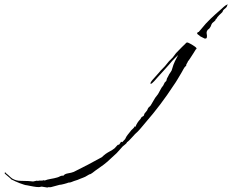

<svg xmlns="http://www.w3.org/2000/svg" viewBox="-655 -523 1039 859"><path d="M260 -351Q260 -351 256.5 -352.5Q253 -354 240 -361Q238 -364 231.5 -368Q225 -372 228 -377Q231 -380 234 -380L246 -394Q265 -418 286.5 -438.5Q308 -459 330 -478Q338 -485 345.5 -492Q353 -499 362 -503H364Q364 -502 363 -502Q361 -496 359 -492Q355 -487 349 -482.5Q343 -478 341 -472Q341 -469 340 -469Q336 -465 325.5 -455Q315 -445 315 -440Q312 -440 312 -439H311Q310 -432 305 -428.5Q300 -425 295 -420Q291 -415 289.5 -409.5Q288 -404 284 -399Q282 -395 278 -392.5Q274 -390 272 -386Q268 -379 270 -370.5Q272 -362 270 -354Q269 -351 264.5 -350.5Q260 -350 260 -351ZM-443 316 -468 312H-471Q-475 314 -482 314Q-492 314 -505.5 311.5Q-519 309 -524 308L-534 306Q-538 306 -541 305Q-544 304 -548 303Q-558 300 -567 296.5Q-576 293 -587 288Q-591 286 -595 284Q-599 282 -604 280Q-608 275 -620.5 265Q-633 255 -635 251L-631 248L-626 254Q-619 259 -613 265Q-607 271 -600 276Q-583 286 -564 286Q-545 286 -527 287Q-522 287 -517 288Q-512 289 -507 289L-489 285L-485 287Q-484 285 -479.5 285Q-475 285 -471 285Q-460 285 -460 283Q-456 283 -456 285Q-444 280 -428.5 277.5Q-413 275 -399 271Q-392 269 -386 265.5Q-380 262 -371 263Q-366 255 -350.5 252.5Q-335 250 -325 246Q-260 214 -199 180Q-195 176 -191 172.5Q-187 169 -183 166Q-173 159 -162.5 153.5Q-152 148 -143 141L-129 126Q-127 124 -125.5 124.5Q-124 125 -122 124L-115 114L-114 111L-108 113L-95 99L-90 89Q-85 81 -78.5 73.5Q-72 66 -67 59Q-63 55 -59 51.5Q-55 48 -53 43V42Q-52 43 -50 44Q-48 45 -49 44Q-45 34 -39.5 25.5Q-34 17 -27 10L-23 3Q-21 0 -16.5 -2Q-12 -4 -11 -7L-9 -14L3 -29L8 -40L19 -51L39 -85L52 -102L68 -131L75 -140L82 -154L89 -161L92 -172Q95 -177 97.5 -182Q100 -187 102 -191Q104 -194 108.5 -200.5Q113 -207 113 -208L118 -224Q118 -224 121 -233.5Q124 -243 142 -277Q135 -270 128 -263.5Q121 -257 115 -250Q112 -246 101 -233.5Q90 -221 76 -205.5Q62 -190 50.5 -177.5Q39 -165 36 -161Q24 -148 20 -148Q18 -148 18 -150Q18 -154 25 -163L57 -199Q63 -207 70 -213.5Q77 -220 83 -227L101 -249L118 -266Q123 -272 127 -278Q131 -284 136 -289Q151 -304 159.5 -313Q168 -322 173 -326Q178 -333 183 -333Q186 -333 197 -327Q208 -321 217 -314.5Q226 -308 224 -304L221 -302Q220 -300 211.5 -286.5Q203 -273 195 -261Q187 -249 186 -249Q185 -245 181 -239Q177 -233 178 -229Q171 -224 166.5 -215Q162 -206 157 -198Q148 -183 139.5 -168.5Q131 -154 121 -140Q93 -97 62 -56Q31 -15 -2 23Q-14 37 -25.5 51Q-37 65 -51 77Q-53 79 -61 88Q-69 97 -77 105Q-85 113 -87 113Q-88 118 -95 123Q-102 128 -106 132Q-113 139 -119 146.5Q-125 154 -133 162L-158 185Q-174 201 -191.5 214Q-209 227 -228 240Q-232 243 -241 250Q-250 257 -255 257L-274 268Q-278 270 -283.5 272Q-289 274 -294 276Q-301 279 -308.5 282Q-316 285 -324 287Q-330 289 -335.5 291.5Q-341 294 -349 294Q-353 296 -368 300Q-383 304 -389 304L-426 314Q-430 315 -435 314.5Q-440 314 -443 316Z"/></svg>

Font: Cherish
Style: Regular
Weight: 400
Designer: Robert E. Leuschke
Foundry: Robert E. Leuschke
Version: Version 1.005